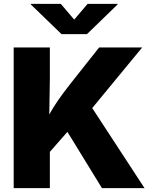

<svg xmlns="http://www.w3.org/2000/svg" viewBox="-20 -973 790 993"><path d="M50.8 0H237.8V-187.5L328.6 -291L507.3 0H727.5L457 -414.1L715.3 -727.5H492.7L340.8 -535.6C292 -473.1 261.2 -428.7 234.9 -380.9L237.8 -562V-727.5H50.8ZM294.4 -953.1H139.6V-949.7L298.3 -796.4H429.7L587.9 -949.7V-953.1H433.1L363.8 -871.6Z"/></svg>

Font: Raveo ExtraBold
Style: Regular
Weight: 800
Designer: Jakub Foglar, Rasmus Andersson (Inter)
Foundry: Jakubfoglar.com
Version: Version 1.100;Glyphs 3.2.3 (3260)